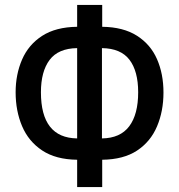

<svg xmlns="http://www.w3.org/2000/svg" viewBox="-20 -744 723 774"><path d="M392 -724V-636Q477 -635 532 -600Q587 -565 613 -505.5Q639 -446 639 -371Q639 -296 613 -234.5Q587 -173 532.5 -137Q478 -101 392 -100V10H291V-100Q205 -101 150 -137.5Q95 -174 69 -235.5Q43 -297 43 -372Q43 -444 69 -504Q95 -564 150 -599.5Q205 -635 291 -636V-724ZM291 -550Q215 -549 180 -502.5Q145 -456 145 -372Q145 -188 291 -186ZM391 -550V-186Q465 -187 501 -235Q537 -283 537 -372Q537 -457 502 -503Q467 -549 391 -550Z"/></svg>

Font: Avrile Sans Condensed Medium
Style: Regular
Weight: 500
Width: 3
Designer: Monotype Design Team
Foundry: Monotype Imaging Inc.
Version: Version 2.001;September 10, 2019;FontCreator 11.5.0.2425 64-